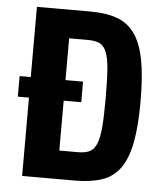

<svg xmlns="http://www.w3.org/2000/svg" viewBox="-51 -733 667 778"><g transform="rotate(5 283.0 -344.0)"><path d="M67.8 0H283.4Q347.2 0 392.5 -15.3Q437.8 -30.6 465.8 -69.5Q493.8 -108.4 506.7 -174.7Q519.6 -241 519.6 -343Q519.6 -445 506.7 -511.7Q493.8 -578.4 465.8 -617.4Q437.8 -656.4 393.3 -672.1Q348.8 -687.8 285.8 -687.8H67.8ZM209 -115.6V-572.2H284.2Q313.6 -572.2 331.7 -564.4Q349.8 -556.6 360.2 -532.2Q370.6 -507.8 374.1 -462.7Q377.6 -417.6 377.6 -342.2Q377.6 -271.8 374.1 -227.5Q370.6 -183.2 360.6 -158.4Q350.6 -133.6 332.5 -124.6Q314.4 -115.6 284.2 -115.6ZM22.4 -318.6H280.4V-402.2H22.4Z"/></g></svg>

Font: Secuela Light
Style: Regular
Weight: 300
Designer: Fernando Haro
Foundry: deFharo
Version: Version 1.708